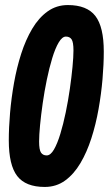

<svg xmlns="http://www.w3.org/2000/svg" viewBox="-20 -730 431 760"><path d="M157 10Q81.6 10 48.2 -33.1Q14.8 -76.2 14.8 -174.4Q14.8 -224.6 19.8 -283Q24.8 -341.4 35.5 -401.8Q46.2 -462.2 63.9 -517.3Q81.6 -572.4 107.4 -616Q133.2 -659.6 168.4 -684.8Q203.6 -710 248.6 -710Q324 -710 357.4 -666.9Q390.8 -623.8 390.8 -525.6Q390.8 -475.4 385.8 -417Q380.8 -358.6 370.1 -298.2Q359.4 -237.8 341.7 -182.7Q324 -127.6 298.2 -84Q272.4 -40.4 237.5 -15.2Q202.6 10 157 10ZM164.8 -114.8Q180 -114.8 193.5 -138Q207 -161.2 218.8 -200Q230.6 -238.8 240.2 -285.1Q249.8 -331.4 256.5 -378.3Q263.2 -425.2 267 -465.1Q270.8 -505 270.8 -530Q270.8 -563.2 263.4 -574.2Q256 -585.2 240.8 -585.2Q226.2 -585.2 212.4 -562Q198.6 -538.8 186.8 -500Q175 -461.2 165.4 -414.9Q155.8 -368.6 149.1 -321.7Q142.4 -274.8 138.6 -234.9Q134.8 -195 134.8 -170Q134.8 -136.8 142.4 -125.8Q150 -114.8 164.8 -114.8Z"/></svg>

Font: Georama
Style: Italic
Weight: 400
Width: 2
Italic angle: -9°
Designer: Jean-Baptiste Levee
Foundry: Production Type
Version: Version 1.000